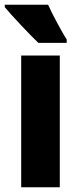

<svg xmlns="http://www.w3.org/2000/svg" viewBox="-38 -786 323 806"><path d="M164 -766H-18V-756C8 -724 91 -636 123 -606H242V-620C224 -648 181 -727 164 -766ZM213 0V-553H51V0Z"/></svg>

Font: Noto Sans Telugu ExtraCondensed Black
Style: Regular
Weight: 900
Width: 2
Designer: Jelle Bosma - Monotype Design Team
Foundry: Monotype Imaging Inc.
Version: Version 2.005